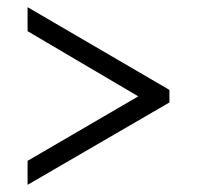

<svg xmlns="http://www.w3.org/2000/svg" viewBox="-20 -626 550 536"><path d="M57 -110 453 -340V-375L57 -606V-539L366 -357L57 -177Z"/></svg>

Font: Noto Serif Ethiopic SmCn
Style: Regular
Weight: 400
Width: 4
Designer: Monotype Design Team
Foundry: Monotype Imaging Inc.
Version: Version 2.102